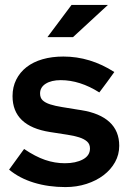

<svg xmlns="http://www.w3.org/2000/svg" viewBox="-20 -751 526 781"><path d="M17 0ZM17 -61Q32 -82 47.5 -103Q63 -124 78 -145Q124 -114 163.5 -100.5Q203 -87 244 -87Q288 -87 317 -102.5Q346 -118 346 -147Q346 -165 334 -175.5Q322 -186 301.5 -192.5Q281 -199 254 -203Q227 -207 196 -212L183 -214Q31 -238 31 -360Q31 -397 46 -427Q61 -457 88 -478Q115 -499 153 -510Q191 -521 238 -521Q347 -521 445 -458Q430 -437 415 -416.5Q400 -396 384 -375Q305 -425 227 -425Q189 -425 166 -410.5Q143 -396 143 -371Q143 -353 153.5 -343Q164 -333 184 -326.5Q204 -320 232.5 -315.5Q261 -311 297 -305L310 -303Q386 -291 425.5 -254.5Q465 -218 465 -158Q465 -122 448 -91.5Q431 -61 401.5 -38.5Q372 -16 332 -3Q292 10 246 10Q177 10 118 -8Q59 -26 17 -61ZM271 -731H419L277 -600H173Z"/></svg>

Font: Rosa Sans SemiBold
Style: Regular
Weight: 600
Designer: Pentagram / MCKL
Foundry: Pentagram / MCKL
Version: Version 1.005;September 16, 2019;FontCreator 11.5.0.2425 64-